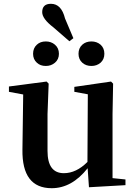

<svg xmlns="http://www.w3.org/2000/svg" viewBox="-20 -974 712 1010"><path d="M413 -644Q393 -662 393 -691Q393 -721 413 -739Q432 -756 461 -756Q489 -756 509 -739Q529 -721 529 -691Q529 -662 509 -644Q489 -627 461 -627Q432 -627 413 -644ZM261 -830Q202 -875 202 -910Q202 -954 248 -954Q303 -954 322 -877L366 -773L345 -757ZM174 -644Q154 -662 154 -691Q154 -721 174 -739Q192 -756 221 -756Q249 -756 269 -739Q290 -721 290 -691Q290 -662 269 -644Q249 -627 221 -627Q192 -627 174 -644ZM640 -30V0L448 11L441 -89Q358 16 252 16Q95 16 98 -187L102 -477L27 -491V-519L225 -545L236 -534L230 -374V-180Q230 -63 316 -63Q381 -63 440 -122L442 -478L371 -491V-517L564 -545L575 -534L572 -374V-37Z"/></svg>

Font: Source Han Serif JP
Style: Bold
Weight: 700
Designer: Ryoko NISHIZUKA  (kana & ideographs); Frank Grießhammer (Latin, Greek & Cyrillic); Wenlong ZHANG  (bopomofo); Sandoll Co
Foundry: Adobe Systems Incorporated
Version: Version 1.000;PS 1;hotconv 16.6.53;makeotf.lib2.5.65590